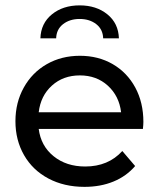

<svg xmlns="http://www.w3.org/2000/svg" viewBox="-20 -704 603 729"><path d="M522.6 -214.4C523.8 -225.4 524.4 -234.3 524.4 -241C524.4 -290.1 514.1 -333.7 493.6 -371.7C473 -409.7 444.5 -439.3 408 -460.5C371.5 -481.6 330 -492.2 283.4 -492.2C236.7 -492.2 194.9 -481.6 157.8 -460.5C120.7 -439.3 91.5 -409.7 70.4 -371.7C49.2 -333.7 38.6 -291 38.6 -243.8C38.6 -196 49.5 -153 71.3 -115C93.1 -77 123.9 -47.4 163.8 -26.2C203.6 -5.1 249.3 5.5 300.8 5.5C341.3 5.5 378 -1.2 410.8 -14.7C443.6 -28.2 471 -47.8 493.1 -73.6L444.4 -130.6C408.8 -91.4 361.9 -71.8 303.6 -71.8C255.8 -71.8 215.7 -84.8 183.5 -110.9C151.3 -136.9 132.5 -171.4 127 -214.4ZM177.1 -379C205.6 -404.8 241 -417.7 283.4 -417.7C325.7 -417.7 361.1 -404.6 389.6 -378.6C418.1 -352.5 434.9 -318.9 439.8 -277.8H127C131.9 -319.5 148.6 -353.3 177.1 -379ZM177.1 -649.5C149.2 -626.8 134.6 -596.5 133.4 -558.4H193.2C193.8 -581.1 202.6 -599.1 219.4 -612.3C236.3 -625.4 257.3 -632 282.4 -632C307.6 -632 328.6 -625.4 345.5 -612.3C362.3 -599.1 371.1 -581.1 371.7 -558.4H431.5C430.3 -596.5 415.7 -626.8 387.8 -649.5C359.9 -672.2 324.8 -683.6 282.4 -683.6C240.1 -683.6 205 -672.2 177.1 -649.5Z"/></svg>

Font: Montserrat Ace
Style: Regular
Weight: 500
Designer: Julieta Ulanovsky
Foundry: Julieta Ulanovsky
Version: Version 1